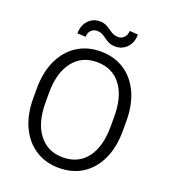

<svg xmlns="http://www.w3.org/2000/svg" viewBox="-159 -1008 1002 1133"><g transform="rotate(20 341.5 -441.5)"><path d="M622.6 -385.7V-325.2Q622.6 -222.2 587.9 -147Q553.2 -71.8 490.2 -31Q427.2 9.8 341.8 9.8Q258.3 9.8 194.8 -31Q131.3 -71.8 95.7 -147Q60.1 -222.2 60.1 -325.2V-385.7Q60.1 -488.8 95.5 -564Q130.9 -639.2 194.1 -679.9Q257.3 -720.7 340.8 -720.7Q426.3 -720.7 489.5 -679.9Q552.7 -639.2 587.6 -564Q622.6 -488.8 622.6 -385.7ZM546.4 -325.2V-386.7Q546.4 -513.2 492.4 -583.7Q438.5 -654.3 340.8 -654.3Q246.6 -654.3 191.7 -583.7Q136.7 -513.2 136.7 -386.7V-325.2Q136.7 -198.2 192.1 -127.4Q247.6 -56.6 341.8 -56.6Q439.5 -56.6 492.9 -127.4Q546.4 -198.2 546.4 -325.2ZM459 -893.1 511.7 -889.2Q511.7 -838.9 482.4 -808.1Q453.1 -777.3 411.1 -777.3Q385.7 -777.3 369.4 -784.9Q353 -792.5 340.1 -802.5Q327.1 -812.5 312.7 -820.1Q298.3 -827.6 277.8 -827.6Q256.3 -827.6 241.5 -812Q226.6 -796.4 226.6 -771.5L174.3 -773.9Q174.3 -824.2 203.4 -855.2Q232.4 -886.2 274.4 -886.2Q303.7 -886.2 323.7 -873.8Q343.8 -861.3 362.5 -848.6Q381.3 -835.9 407.7 -835.9Q429.2 -835.9 444.1 -852.1Q459 -868.2 459 -893.1Z"/></g></svg>

Font: Vazirmatn RD FD Light
Style: Regular
Weight: 300
Designer: Saber Rastikerdar
Foundry: Saber Rastikerdar
Version: Version 33.003